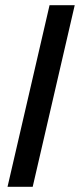

<svg xmlns="http://www.w3.org/2000/svg" viewBox="-20 -720 308 740"><path d="M9 0 171 -700H268L106 0Z"/></svg>

Font: Junicode
Style: Bold Italic
Weight: 700
Italic angle: -11°
Designer: Peter S. Baker
Version: Version 2.100; ttfautohint (v1.8.4)